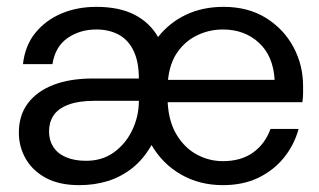

<svg xmlns="http://www.w3.org/2000/svg" viewBox="-20 -528 929 560"><path d="M211 12Q153 12 114 -9Q75 -30 55 -65Q35 -100 35 -141Q35 -192 61.5 -227Q88 -262 136 -280.5Q184 -299 250 -299H385Q385 -347 370 -379Q355 -411 327 -426.5Q299 -442 261 -442Q213 -442 177 -417Q141 -392 133 -341H47Q53 -395 83 -432Q113 -469 159 -488.5Q205 -508 261 -508Q328 -508 372.5 -485Q417 -462 441 -420Q474 -462 522.5 -485Q571 -508 632 -508Q704 -508 756 -475.5Q808 -443 836 -390.5Q864 -338 864 -277Q864 -267 864 -255.5Q864 -244 862 -230H469Q472 -173 495.5 -134.5Q519 -96 554.5 -77Q590 -58 630 -58Q683 -58 718 -83Q753 -108 769 -152H851Q838 -105 808 -68Q778 -31 733.5 -9.5Q689 12 630 12Q562 12 508 -19Q454 -50 422 -105Q398 -63 365.5 -37.5Q333 -12 294.5 0Q256 12 211 12ZM231 -59Q278 -59 312 -83.5Q346 -108 365 -147Q384 -186 385 -229V-234H257Q209 -234 179 -222.5Q149 -211 136 -191Q123 -171 123 -145Q123 -119 135.5 -99.5Q148 -80 172.5 -69.5Q197 -59 231 -59ZM470 -295H781Q777 -365 735 -403.5Q693 -442 630 -442Q591 -442 556 -425.5Q521 -409 498 -376.5Q475 -344 470 -295Z"/></svg>

Font: DM Sans 9pt 36pt
Style: Regular
Weight: 400
Version: Version 4.004;gftools[0.9.30]